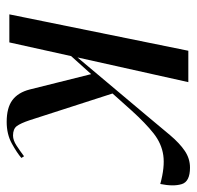

<svg xmlns="http://www.w3.org/2000/svg" viewBox="-27 -554 589 575"><g transform="rotate(90 267.5 -266.5)"><path d="M23 0 132 -536H226L152 -204L326 -411Q360 -452 384.5 -481Q409 -510 432 -525.5Q455 -541 482 -541Q524 -541 531.5 -516Q539 -491 531 -452Q480 -466 445 -461Q410 -456 379.5 -432Q349 -408 311 -366L260 -309L340 -61Q349 -34 357.5 -22.5Q366 -11 386 -11Q400 -11 416 -21.5Q432 -32 448 -44L453 -36Q438 -23 410 -7.5Q382 8 345 8Q303 8 280 -9Q257 -26 248 -61L202 -245L148 -185L107 0Z"/></g></svg>

Font: Noto Serif Display ExtraCondensed
Style: Italic
Weight: 400
Width: 2
Italic angle: -12°
Designer: Monotype Design Team
Foundry: Monotype Imaging Inc.
Version: Version 2.009